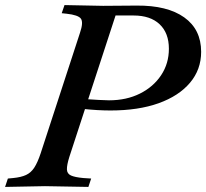

<svg xmlns="http://www.w3.org/2000/svg" viewBox="-55 -733 812 756"><path d="M-35 3 -24 -30 -3 -32Q28 -35 47.5 -44Q67 -53 80 -73Q93 -93 105 -129L260 -604Q274 -645 263.5 -659.5Q253 -674 207 -679L188 -681L199 -713L351 -710L483 -711Q604 -712 670.5 -664.5Q737 -617 737 -529Q737 -459 693 -407Q649 -355 569.5 -326.5Q490 -298 380 -298Q356 -298 328.5 -299.5Q301 -301 264 -305L277 -343Q309 -341 334.5 -339.5Q360 -338 374 -338Q443 -338 496 -364.5Q549 -391 579.5 -437Q610 -483 610 -541Q610 -603 573.5 -637.5Q537 -672 471 -672H400L218 -115Q208 -83 208.5 -66Q209 -49 224.5 -42Q240 -35 273 -32L304 -30L293 3L122 0Z"/></svg>

Font: Baskervville SemiBold
Style: Italic
Weight: 600
Italic angle: -18°
Version: Version 1.100